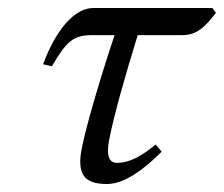

<svg xmlns="http://www.w3.org/2000/svg" viewBox="-20 -449 561 481"><path d="M215 -429C152 -429 107 -341 88 -288L110 -283C146 -344 162 -361 211 -361H267C231 -253 197 -137 186 -83C170 -10 193 12 248 12C292 12 341 -25 385 -69L370 -87C320 -45 290 -41 273 -41C252 -41 245 -61 255 -106C266 -161 291 -251 325 -361H437C474 -361 495 -383 521 -417L512 -429Z"/></svg>

Font: Libertinus Sans
Style: Italic
Weight: 400
Italic angle: -12°
Designer: Philipp H. Poll, Khaled Hosny
Foundry: Caleb Maclennan
Version: Version 7.050;RELEASE